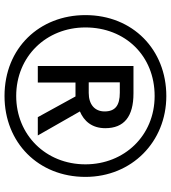

<svg xmlns="http://www.w3.org/2000/svg" viewBox="28 -858 774 871"><g transform="rotate(90 415.5 -423.0)"><path d="M416 -56C628 -56 783 -210 783 -423C783 -633 624 -790 416 -790C206 -790 49 -638 49 -423C49 -215 198 -56 416 -56ZM416 -109C237 -109 105 -245 105 -423C105 -603 233 -737 416 -737C596 -737 726 -599 726 -423C726 -243 592 -109 416 -109ZM280 -207H355V-378H418L512 -207H595L486 -398C529 -416 562 -452 562 -513C562 -598 510 -641 404 -641H280ZM402 -438H354V-579H401C459 -579 486 -558 486 -510C486 -465 454 -438 402 -438Z"/></g></svg>

Font: Noto Sans Malayalam UI SemiCondensed
Style: Regular
Weight: 400
Width: 4
Designer: Jelle Bosma - Monotype Design Team
Foundry: Monotype Imaging Inc.
Version: Version 2.104